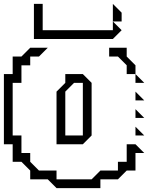

<svg xmlns="http://www.w3.org/2000/svg" viewBox="-20 -920 782 985"><path d="M540 -630V-675H630V-630L675 -585V-540H630V-585L585 -630ZM675 -495V-540L720 -495ZM675 -405V-450L720 -405ZM675 -315V-360L720 -315ZM675 -225V-270L720 -225ZM270 -180V-450L315 -495V-540H405L450 -495V-225L405 -180ZM45 -90V-180H0V-540H45V-630H90L135 -675H225L180 -630H135V-585H90V-495H45V-225H90V-135H135V-90L180 -45H270V0H450L495 -45H585V-90H630V-180H675L720 -135H675V-45H630L585 0H495V45H270L225 0H135V-45L90 -90ZM405 -225V-495H360L315 -450V-225ZM559 -810V-900L604 -855V-810ZM154 -720V-900H199V-765H559V-810L604 -765L559 -720Z"/></svg>

Font: Rubik Iso
Style: Regular
Weight: 400
Designer: Hubert and Fischer, NaN
Foundry: Hubert and Fischer, NaN
Version: Version 2.200